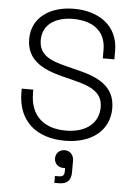

<svg xmlns="http://www.w3.org/2000/svg" viewBox="-63 -761 741 1057"><g transform="rotate(5 308.0 -232.0)"><path d="M315 14C463 14 560 -64 560 -186C560 -308 466 -351 357 -378L293 -394C196 -418 135 -444 135 -528C135 -612 205 -658 303 -658C405 -658 484 -612 484 -503V-456H548V-503C548 -642 440 -714 303 -714C166 -714 71 -642 71 -528C71 -414 155 -367 270 -338L334 -322C430 -298 496 -270 496 -186C496 -102 431 -42 315 -42C200 -42 118 -102 118 -232V-251H54V-232C54 -64 166 14 315 14ZM270 115C270 144 292 164 320 164H330V182C330 204 321 212 299 212H278V250H303C349 250 370 228 370 183V121C370 87 348 66 320 66C291 66 270 87 270 115Z"/></g></svg>

Font: Meta Space Light
Style: Regular
Weight: 300
Designer: Meta Pool / Florian Karsten
Foundry: Meta Pool / Florian Karsten
Version: Version 2.000;Glyphs 3.1.1 (3137)